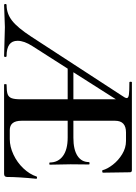

<svg xmlns="http://www.w3.org/2000/svg" viewBox="106 -782 665 939"><g transform="rotate(90 438.5 -312.5)"><path d="M454.6 -338.9V-546.9L322.3 -338.9ZM559.6 -85Q559.6 -27.8 605.5 -27.8H649.4Q686.5 -27.8 725.1 -45.9Q763.7 -64 792.5 -94.5Q821.3 -125 832.5 -159.2Q832.5 -161.1 837.9 -161.1Q843.3 -161.1 843.3 -157.2Q834.5 -69.3 834.5 -15.1Q834.5 0 819.3 0H382.3Q380.4 0 380.4 -6.1Q380.4 -12.2 382.3 -12.2Q414.6 -12.2 429 -17.1Q443.4 -22 449 -36.4Q454.6 -50.8 454.6 -81.1V-311H304.7L194.3 -138.2Q168.5 -98.1 168.5 -65.9Q168.5 -12.2 242.7 -12.2Q247.6 -12.2 247.6 -6.1Q247.6 0 242.7 0L101.6 -3.9L-6.3 0Q-11.2 0 -11.5 -6.1Q-11.7 -12.2 -6.3 -12.2Q35.6 -12.2 70.1 -39.1Q104.5 -65.9 147.5 -131.8L435.5 -574.2Q448.7 -592.3 448.7 -600.1Q448.7 -607.9 432.1 -610.4Q415.5 -612.8 371.6 -612.8Q368.7 -612.8 368.7 -618.9Q368.7 -625 371.6 -625H801.3Q811 -625 811.5 -616.2L813.5 -482.9Q813.5 -481 807.9 -480Q802.2 -479 801.3 -481.9Q795.4 -504.9 774.4 -532Q753.4 -559.1 722.9 -577.6Q692.4 -596.2 658.7 -596.2H616.7Q559.6 -596.2 559.6 -543V-338.9H642.6Q700.7 -338.9 731.2 -358.9Q761.7 -378.9 761.7 -415Q761.7 -418 767.6 -418Q773.4 -418 773.4 -415L772.5 -325.2Q772.5 -293 773.4 -276.9L774.4 -223.1Q774.4 -221.2 769 -221.2Q763.7 -221.2 763.7 -223.1Q763.7 -264.2 732.2 -287.6Q700.7 -311 641.6 -311H559.6Z"/></g></svg>

Font: Cormorant-Bold
Style: Bold
Weight: 700
Designer: Christian Thalmann (Catharsis Fonts)
Version: Version 3.000